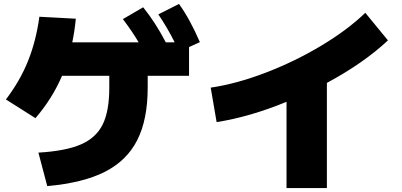

<svg xmlns="http://www.w3.org/2000/svg" viewBox="-20 -875 2040 975"><path d="M535 -430V-490H295Q246 -375 160 -275L10 -370Q81 -463 122 -564.5Q163 -666 180 -790L365 -780Q359 -717 347 -660H684Q654 -712 604 -778L707 -838Q768 -763 822 -660H867Q829 -736 784 -802L889 -855Q945 -777 995 -661L940 -636V-490H730V-430Q730 -268 677 -163.5Q624 -59 512.5 -2.5Q401 54 220 70L175 -100Q313 -108 390.5 -141.5Q468 -175 501.5 -243Q535 -311 535 -430Z M1835 -810 1950 -670Q1829 -556 1640 -454V80H1435V-358Q1248 -281 1080 -255L1050 -430Q1180 -449 1328 -505.5Q1476 -562 1610.5 -642.5Q1745 -723 1835 -810Z"/></svg>

Font: Enso Black
Style: Regular
Weight: 900
Designer: Coji Morishita
Foundry: UNDERFOREST DESIGN
Version: Version 1.000